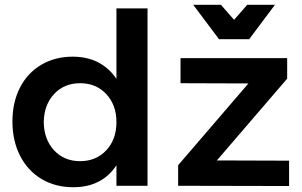

<svg xmlns="http://www.w3.org/2000/svg" viewBox="-20 -777 1265 803"><path d="M597 -742V0H467V-86Q438 -41 392.5 -17.5Q347 6 287 6Q211 6 153.5 -28.5Q96 -63 64 -125.5Q32 -188 32 -269Q32 -349 63.5 -410.5Q95 -472 152.5 -506Q210 -540 284 -540Q345 -540 391 -516Q437 -492 467 -447V-742ZM467 -266Q467 -338 424.5 -383.5Q382 -429 315 -429Q248 -429 206 -383.5Q164 -338 163 -266Q164 -194 206 -148.5Q248 -103 315 -103Q382 -103 424.5 -148.5Q467 -194 467 -266ZM735 -534H1181V-448L887 -106L1189 -105V1L725 0V-86L1019 -428L735 -429ZM1014 -757H1130L1022 -613H896L788 -757H904L959 -694Z"/></svg>

Font: Montserrat Medium
Style: Regular
Weight: 500
Designer: Julieta Ulanovsky
Foundry: Julieta Ulanovsky
Version: Version 6.001